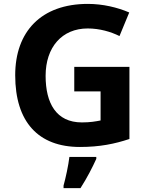

<svg xmlns="http://www.w3.org/2000/svg" viewBox="-20 -810 764 985"><path d="M361 -467V-341H496V-192C470 -187 443 -182 400 -182C268 -182 214 -281 214 -421C214 -568 298 -664 430 -664C491 -664 549 -647 593 -625L643 -746C583 -772 507 -790 431 -790C191 -790 58 -648 58 -424C58 -184 177 -56 390 -56C492 -56 569 -72 644 -97V-467ZM474 5V-5H336C331 38 317 103 306 142V155H393C427 102 454 49 474 5Z"/></svg>

Font: Noto Sans Malayalam UI
Style: Bold
Weight: 700
Designer: Jelle Bosma - Monotype Design Team
Foundry: Monotype Imaging Inc.
Version: Version 2.104